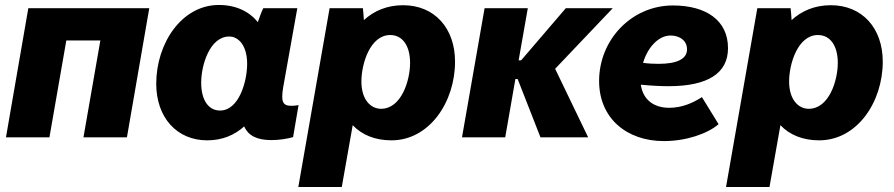

<svg xmlns="http://www.w3.org/2000/svg" viewBox="-20 -553 3599 773"><path d="M4 0H179L247 -390H384L316 0H491L581 -520H94Z M1072 11C1104 11 1136 6 1160 -1L1182 -130C1173 -128 1163 -127 1153 -127C1117 -127 1111 -145 1120 -201L1177 -520H1040C1033 -506 1025 -484 1018 -464C983 -507 930 -533 861 -533C712 -533 609 -379 609 -216C609 -80 692 12 814 12C875 12 924 -9 963 -44C979 -8 1013 11 1072 11ZM903 -406C940 -406 975 -370 975 -296C975 -225 942 -108 866 -108C818 -108 790 -152 790 -220C790 -292 825 -406 903 -406Z M1181 200H1356L1400 -49C1437 -10 1490 12 1556 12C1708 12 1812 -141 1812 -305C1812 -440 1729 -532 1603 -532C1538 -532 1485 -509 1445 -472C1444 -492 1442 -510 1441 -520H1307ZM1514 -115C1473 -115 1435 -151 1435 -225C1435 -296 1470 -412 1551 -412C1601 -412 1631 -368 1631 -300C1631 -229 1596 -115 1514 -115Z M1840 0H2014L2055 -235H2064L2156 0H2348L2215 -276L2447 -520H2258L2078 -310H2068L2105 -520H1931Z M2653 15C2743 15 2829 -15 2873 -53L2806 -162C2769 -138 2725 -119 2674 -119C2615 -119 2569 -149 2560 -212C2601 -208 2638 -206 2672 -206C2828 -206 2911 -257 2911 -359C2911 -471 2823 -531 2689 -531C2523 -531 2392 -393 2392 -227C2392 -77 2503 15 2653 15ZM2569 -300C2587 -361 2630 -410 2680 -410C2712 -410 2746 -393 2746 -354C2746 -315 2704 -296 2632 -296C2611 -296 2590 -297 2569 -300Z M2903 200H3078L3122 -49C3159 -10 3212 12 3278 12C3430 12 3534 -141 3534 -305C3534 -440 3451 -532 3325 -532C3260 -532 3207 -509 3167 -472C3166 -492 3164 -510 3163 -520H3029ZM3236 -115C3195 -115 3157 -151 3157 -225C3157 -296 3192 -412 3273 -412C3323 -412 3353 -368 3353 -300C3353 -229 3318 -115 3236 -115Z"/></svg>

Font: Fixel Text 20240404 ExtraBold
Style: Italic
Weight: 800
Width: 4
Italic angle: -10°
Designer: AlfaBravo + MacPaw
Foundry: Kyrylo Tkachov, Marchela Mozhyna, Serhii Makarenko, Maria Weinstein, Zakhar Kryvoshyya
Version: Version 1.211;Glyphs 3.2 (3225)